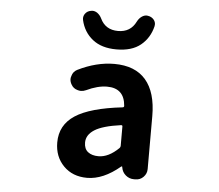

<svg xmlns="http://www.w3.org/2000/svg" viewBox="-57 -897 1113 974"><g transform="rotate(5 500.0 -409.5)"><path d="M420.9 13.7Q346.7 13.7 300.8 -33.2Q254.9 -80.1 254.9 -152.3Q254.9 -241.2 330.1 -290.5Q405.3 -339.8 570.3 -358.4Q577.1 -359.4 577.1 -366.2Q570.3 -456.1 482.4 -456.1Q434.6 -456.1 377 -428.7Q364.3 -422.9 351.6 -422.9Q342.8 -422.9 334 -425.8Q312.5 -431.6 301.8 -451.2Q293.9 -464.8 293.9 -478.5Q293.9 -486.3 296.9 -494.1Q302.7 -516.6 323.2 -527.3Q418 -574.2 508.8 -574.2Q615.2 -574.2 669.4 -511.2Q723.6 -448.2 723.6 -327.1V-57.6Q723.6 -34.2 707 -17.1Q690.4 0 666 0H658.2Q634.8 0 616.7 -15.1Q598.6 -30.3 594.7 -53.7L593.8 -58.6Q592.8 -59.6 591.3 -59.6Q589.8 -59.6 588.9 -58.6Q502.9 13.7 420.9 13.7ZM468.8 -100.6Q520.5 -100.6 572.3 -151.4Q577.1 -156.2 577.1 -163.1V-261.7Q577.1 -268.6 569.3 -267.6Q476.6 -254.9 436 -229Q395.5 -203.1 395.5 -164.1Q395.5 -131.8 415.5 -116.2Q435.5 -100.6 468.8 -100.6ZM512.7 -648.4Q436.5 -648.4 390.6 -685.1Q344.7 -721.7 331.1 -782.2Q330.1 -787.1 330.1 -791Q330.1 -803.7 337.9 -814.5Q348.6 -829.1 367.2 -832Q371.1 -833 375 -833Q387.7 -833 399.4 -825.2Q414.1 -814.5 421.9 -797.9Q448.2 -742.2 512.7 -742.2Q576.2 -742.2 603.5 -797.9Q612.3 -815.4 627 -825.2Q638.7 -833 651.4 -833Q655.3 -833 658.2 -832Q676.8 -829.1 688.5 -814.5Q696.3 -803.7 696.3 -792Q696.3 -787.1 695.3 -782.2Q680.7 -721.7 635.7 -685.1Q590.8 -648.4 512.7 -648.4Z"/></g></svg>

Font: Gen Jyuu Gothic Monospace Bold
Style: Bold
Weight: 700
Designer: [Source Han Sans]
Ryoko NISHIZUKA  (kana & ideographs); Paul D. Hunt (Latin, Greek & Cyrillic); Wenlong ZHANG  (bopomofo
Version: Version 1.002.20150607